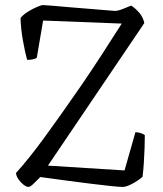

<svg xmlns="http://www.w3.org/2000/svg" viewBox="-20 -737 642 757"><path d="M92 0Q84 0 72.5 -9Q61 -18 52.5 -30.5Q44 -43 43 -55Q90 -106 153 -192Q216 -278 301 -401Q340 -458 380 -519.5Q420 -581 460 -644L150 -656L125 -509Q121 -506 111.5 -503.5Q102 -501 87 -501Q79 -529 70.5 -576.5Q62 -624 61 -666Q71 -679 89.5 -690.5Q108 -702 125.5 -709.5Q143 -717 149 -717Q156 -717 185.5 -714.5Q215 -712 255 -708.5Q295 -705 334.5 -702Q374 -699 401.5 -696.5Q429 -694 433 -694Q445 -694 464 -701.5Q483 -709 497 -715Q512 -706 528 -688Q544 -670 549 -646L169 -84L471 -65L514 -216Q529 -215 538.5 -211Q548 -207 551 -204Q551 -182 550 -152.5Q549 -123 547 -93Q545 -63 542 -40Q525 -25 501.5 -12.5Q478 0 464 0Q451 0 417 -3.5Q383 -7 339.5 -12.5Q296 -18 253.5 -23.5Q211 -29 179.5 -33.5Q148 -38 139 -39Q122 -22 110.5 -11Q99 0 92 0Z"/></svg>

Font: Texturina 72pt Light
Style: Regular
Weight: 300
Designer: Guillermo Torres Carreño
Foundry: Omnibus-Type
Version: Version 1.002; ttfautohint (v1.8.3)